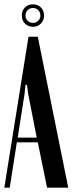

<svg xmlns="http://www.w3.org/2000/svg" viewBox="-24 -869 336 889"><path d="M108 -699H151L292 0H194L151 -210H54L21 0H-4ZM90 -436 58 -232H146L106 -436L101 -476H94ZM77 -797Q77 -820 91.5 -834.5Q106 -849 129 -849Q151 -849 165.5 -834.5Q180 -820 180 -797Q180 -775 165.5 -760Q151 -745 129 -745Q106 -745 91.5 -760Q77 -775 77 -797ZM94 -797Q94 -783 104 -773Q114 -763 129 -763Q143 -763 153 -773Q163 -783 163 -797Q163 -812 153 -822Q143 -832 129 -832Q114 -832 104 -822Q94 -812 94 -797Z"/></svg>

Font: Moniqa Narrow Heading
Style: Bold
Weight: 700
Width: 4
Designer: Rajesh Rajput
Foundry: Rajesh Rajput
Version: Version 1.000